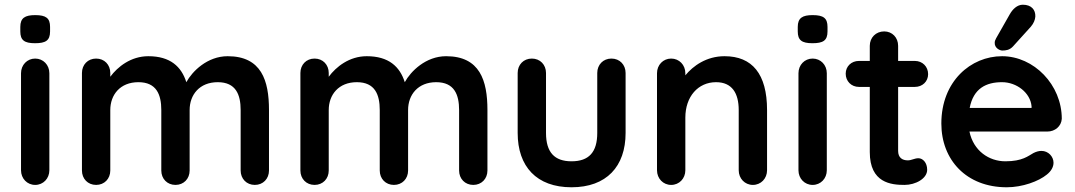

<svg xmlns="http://www.w3.org/2000/svg" viewBox="-20 -783 4550 813"><path d="M189 -473C189 -508 163 -535 129 -535C95 -535 69 -508 69 -473V-62C69 -27 95 0 129 0C163 0 189 -27 189 -62ZM192 -650V-669C192 -706 175 -719 129 -719C86 -719 66 -707 66 -669V-650C66 -613 83 -600 128 -600C173 -600 192 -611 192 -650Z M1059 0C1094 0 1119 -26 1119 -61V-317C1119 -442 1087 -545 944 -545C858 -545 794 -481 769 -435C748 -501 701 -545 608 -545C534 -545 478 -500 447 -458V-474C447 -509 422 -535 387 -535C352 -535 327 -509 327 -474V-61C327 -26 352 0 387 0C422 0 447 -26 447 -61V-317C447 -382 489 -435 566 -435C643 -435 663 -382 663 -317V-61C663 -26 688 0 723 0C758 0 783 -26 783 -61V-317C783 -382 825 -435 902 -435C979 -435 999 -382 999 -317V-61C999 -26 1024 0 1059 0Z M1984 0C2019 0 2044 -26 2044 -61V-317C2044 -442 2012 -545 1869 -545C1783 -545 1719 -481 1694 -435C1673 -501 1626 -545 1533 -545C1459 -545 1403 -500 1372 -458V-474C1372 -509 1347 -535 1312 -535C1277 -535 1252 -509 1252 -474V-61C1252 -26 1277 0 1312 0C1347 0 1372 -26 1372 -61V-317C1372 -382 1414 -435 1491 -435C1568 -435 1588 -382 1588 -317V-61C1588 -26 1613 0 1648 0C1683 0 1708 -26 1708 -61V-317C1708 -382 1750 -435 1827 -435C1904 -435 1924 -382 1924 -317V-61C1924 -26 1949 0 1984 0Z M2509 -474V-220C2509 -138 2473 -100 2400 -100C2328 -100 2292 -138 2292 -220V-474C2292 -509 2267 -535 2232 -535C2197 -535 2172 -509 2172 -474V-220C2172 -78 2252 10 2400 10C2548 10 2629 -78 2629 -220V-474C2629 -509 2604 -535 2569 -535C2534 -535 2509 -509 2509 -474Z M3168 0C3202 0 3228 -27 3228 -62V-317C3228 -470 3165 -545 3048 -545C2971 -545 2915 -504 2882 -464V-473C2882 -508 2856 -535 2822 -535C2788 -535 2762 -508 2762 -473V-62C2762 -27 2788 0 2822 0C2856 0 2882 -27 2882 -62V-285C2882 -374 2936 -435 3012 -435C3080 -435 3108 -388 3108 -317V-62C3108 -27 3134 0 3168 0Z M3481 -473C3481 -508 3455 -535 3421 -535C3387 -535 3361 -508 3361 -473V-62C3361 -27 3387 0 3421 0C3455 0 3481 -27 3481 -62ZM3484 -650V-669C3484 -706 3467 -719 3421 -719C3378 -719 3358 -707 3358 -669V-650C3358 -613 3375 -600 3420 -600C3465 -600 3484 -611 3484 -650Z M3561 -471C3561 -439 3585 -415 3617 -415H3663V-139C3663 -8 3754 0 3810 0C3857 0 3906 -27 3906 -64C3906 -95 3887 -113 3869 -113C3852 -113 3840 -104 3824 -104C3801 -104 3783 -115 3783 -144V-415H3854C3886 -415 3910 -438 3910 -469C3910 -501 3886 -525 3854 -525H3783V-589C3783 -624 3758 -650 3724 -650C3689 -650 3663 -624 3663 -589V-525H3617C3585 -525 3561 -502 3561 -471Z M4413 -44C4432 -59 4441 -77 4441 -94C4441 -120 4419 -144 4390 -144C4379 -144 4368 -141 4356 -135C4334 -123 4310 -100 4237 -100C4168 -100 4102 -144 4085 -226H4415C4447 -226 4474 -248 4476 -280C4476 -424 4358 -545 4223 -545C4091 -545 3966 -439 3966 -260C3966 -106 4072 10 4243 10C4309 10 4378 -15 4413 -44ZM4223 -435C4285 -435 4343 -390 4348 -333V-326H4086C4102 -409 4156 -435 4223 -435ZM4269 -586 4345 -670C4357 -684 4363 -699 4364 -713C4365 -741 4348 -763 4311 -763C4287 -763 4268 -744 4256 -723L4198 -621C4194 -614 4192 -608 4192 -602C4191 -580 4213 -569 4224 -569C4239 -569 4255 -571 4269 -586Z"/></svg>

Font: Hotpoint
Style: Bold
Weight: 700
Designer: Andrew Paglinawan, Luciano Perondi, Riccardo Olocco
Foundry: CAST Cooperativa Anonima Servizi Tipografici
Version: Version 1.000;PS 2.1;hotconv 16.6.51;makeotf.lib2.5.65220